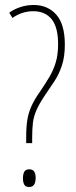

<svg xmlns="http://www.w3.org/2000/svg" viewBox="-20 -744 303 770"><path d="M85 -193Q85 -234 89.5 -262.5Q94 -291 105.5 -317Q117 -343 138 -373Q160 -405 177 -433.5Q194 -462 203.5 -493.5Q213 -525 213 -567Q213 -635 187 -667Q161 -699 114 -699Q68 -699 30 -672L17 -693Q34 -706 60 -715Q86 -724 115 -724Q171 -724 205.5 -685.5Q240 -647 240 -565Q240 -517 228.5 -482Q217 -447 199 -419.5Q181 -392 161 -363Q138 -329 126.5 -303Q115 -277 112 -251.5Q109 -226 109 -192V-170H85ZM72 -29Q72 -44 77 -54.5Q82 -65 98 -65Q123 -65 123 -31Q123 6 97 6Q82 6 77 -4Q72 -14 72 -29Z"/></svg>

Font: Noto Sans Lao ExtraCondensed Thin
Style: Regular
Weight: 100
Width: 2
Designer: Monotype Design Team
Foundry: Monotype Imaging Inc.
Version: Version 2.003; ttfautohint (v1.8.4.7-5d5b)